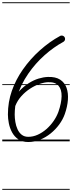

<svg xmlns="http://www.w3.org/2000/svg" viewBox="-25 -1250 636 1698"><path d="M225 6Q172 6 137 -18Q102 -42 81.8 -79.5Q61.5 -117 53.2 -159.2Q45 -201.5 45 -237.5Q45 -347 79.5 -445.8Q114 -544.5 176 -633.5Q243 -729.5 329 -806Q415 -882.5 505.5 -931.5Q509 -934 512.8 -934.8Q516.5 -935.5 520.5 -935.5Q529 -935.5 535.8 -931.5Q542.5 -927.5 546.5 -920.8Q550.5 -914 550.5 -905.5Q550.5 -897 546 -890Q541.5 -883 534 -879Q448.5 -832.5 368.5 -761.2Q288.5 -690 225.5 -599Q208.5 -574.5 193.5 -549Q178.5 -523.5 165.5 -496.5Q152.5 -469.5 141 -439.5Q184 -486 228.5 -514Q273 -542 316 -555Q359 -568 398 -569.5Q466.5 -572 507 -545.5Q547.5 -519 563.8 -472.5Q580 -426 575.5 -366.5Q571 -307 548.5 -242.5Q531.5 -194 498.8 -149.2Q466 -104.5 422.5 -69.5Q379 -34.5 328.5 -14.2Q278 6 225 6ZM225 -40Q268 -40 309.2 -58.8Q350.5 -77.5 386.5 -109.2Q422.5 -141 449.8 -180.8Q477 -220.5 492 -262.5Q518.5 -339 519.8 -398.8Q521 -458.5 492.2 -492Q463.5 -525.5 400 -523Q366.5 -522 324.8 -507.5Q283 -493 241 -465.8Q199 -438.5 164.2 -400Q129.5 -361.5 110 -312.5Q105 -270.5 105 -237.5Q105 -205.5 110.8 -171Q116.5 -136.5 130 -106.8Q143.5 -77 166.8 -58.5Q190 -40 225 -40ZM225 6Q172 6 137 -18Q102 -42 81.8 -79.5Q61.5 -117 53.2 -159.2Q45 -201.5 45 -237.5Q45 -347 79.5 -445.8Q114 -544.5 176 -633.5Q243 -729.5 329 -806Q415 -882.5 505.5 -931.5Q509 -934 512.8 -934.8Q516.5 -935.5 520.5 -935.5Q529 -935.5 535.8 -931.5Q542.5 -927.5 546.5 -920.8Q550.5 -914 550.5 -905.5Q550.5 -897 546 -890Q541.5 -883 534 -879Q448.5 -832.5 368.5 -761.2Q288.5 -690 225.5 -599Q208.5 -574.5 193.5 -549Q178.5 -523.5 165.5 -496.5Q152.5 -469.5 141 -439.5Q184 -486 228.5 -514Q273 -542 316 -555Q359 -568 398 -569.5Q466.5 -572 507 -545.5Q547.5 -519 563.8 -472.5Q580 -426 575.5 -366.5Q571 -307 548.5 -242.5Q531.5 -194 498.8 -149.2Q466 -104.5 422.5 -69.5Q379 -34.5 328.5 -14.2Q278 6 225 6ZM225 -40Q268 -40 309.2 -58.8Q350.5 -77.5 386.5 -109.2Q422.5 -141 449.8 -180.8Q477 -220.5 492 -262.5Q518.5 -339 519.8 -398.8Q521 -458.5 492.2 -492Q463.5 -525.5 400 -523Q366.5 -522 324.8 -507.5Q283 -493 241 -465.8Q199 -438.5 164.2 -400Q129.5 -361.5 110 -312.5Q105 -270.5 105 -237.5Q105 -205.5 110.8 -171Q116.5 -136.5 130 -106.8Q143.5 -77 166.8 -58.5Q190 -40 225 -40ZM-5 420.5H591.5V428.5H-5ZM-5 -16H591.5V0H-5ZM-5 -505.5H591.5V-497.5H-5ZM-5 -1230H591.5V-1222H-5Z"/></svg>

Font: Edu VIC WA NT Pre Guide
Style: Regular
Weight: 400
Designer: Tina and Corey Anderson, Eben Sorkin, Mirko Velimirovic
Foundry: Google for Education
Version: Version 1.000